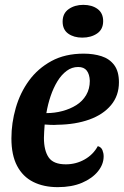

<svg xmlns="http://www.w3.org/2000/svg" viewBox="-20 -751 510 791"><path d="M218 20Q160 20 117 -1.5Q74 -23 50.5 -67.5Q27 -112 27 -181Q27 -244 45 -306.5Q63 -369 99.5 -419Q136 -469 192 -499.5Q248 -530 325 -530Q365 -530 398 -519.5Q431 -509 450.5 -483Q470 -457 470 -412Q470 -357 437.5 -318Q405 -279 348 -258.5Q291 -238 217 -237Q205 -236 190 -236.5Q175 -237 164 -238Q163 -223 162 -208.5Q161 -194 161 -183Q161 -131 180.5 -102.5Q200 -74 251 -74Q293 -74 328.5 -94Q364 -114 383 -149Q397 -145 402 -132.5Q407 -120 407 -107Q407 -74 383.5 -45Q360 -16 318 2Q276 20 218 20ZM171 -285Q205 -285 237 -293.5Q269 -302 294.5 -318Q320 -334 335 -359.5Q350 -385 350 -418Q349 -445 337.5 -460Q326 -475 302 -475Q276 -475 254.5 -459Q233 -443 216.5 -416Q200 -389 188.5 -355Q177 -321 171 -285ZM319 -596Q284 -596 261 -612.5Q238 -629 238 -662Q238 -696 263 -713.5Q288 -731 323 -731Q359 -731 382 -714Q405 -697 405 -664Q405 -630 380 -613Q355 -596 319 -596Z"/></svg>

Font: Sansita Swashed Light Medium
Style: Regular
Weight: 500
Version: Version 1.003